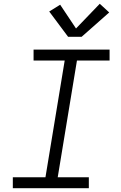

<svg xmlns="http://www.w3.org/2000/svg" viewBox="-20 -998 640 1018"><path d="M48 0V-58H221L323 -677H158V-735H561V-677H388L286 -58H451V0ZM341 -803 241 -937 299 -973 383 -847 509 -978 559 -932 413 -803Z"/></svg>

Font: Iosevka Curly Slab LtExObl
Style: Regular
Weight: 300
Width: 7
Italic angle: -9°
Monospace: yes
Designer: Belleve Invis
Foundry: Belleve Invis
Version: Version 11.1.0; ttfautohint (v1.8.3)